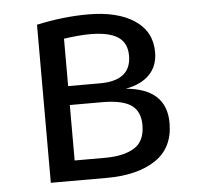

<svg xmlns="http://www.w3.org/2000/svg" viewBox="-44 -583 649 628"><g transform="rotate(-5 280.5 -269.0)"><path d="M369.1 -285.2Q502 -273.4 502 -161.1Q502 -79.6 442.4 -39.8Q382.8 0 282.2 0H98.1V-519Q186 -538.1 267.1 -538.1Q363.3 -538.1 419.2 -501Q475.1 -463.9 475.1 -396Q475.1 -351.1 447.8 -322.8Q420.4 -294.4 369.1 -285.2ZM268.1 -473.1Q234.4 -473.1 182.1 -465.8V-310.1H287.1Q389.2 -310.1 389.2 -392.1Q389.2 -434.1 359.4 -453.6Q329.6 -473.1 268.1 -473.1ZM282.2 -65.9Q343.3 -65.9 378.2 -87.4Q413.1 -108.9 413.1 -162.1Q413.1 -207 383.8 -227.5Q354.5 -248 288.1 -248H182.1V-65.9Z"/></g></svg>

Font: Fira Sans Book
Style: Regular
Weight: 350
Designer: Carrois Corporate & Edenspiekermann AG
Foundry: Carrois Corporate GbR & Edenspiekermann AG
Version: Version 4.203;PS 004.203;hotconv 1.0.88;makeotf.lib2.5.64775